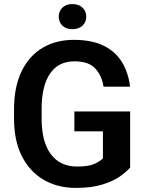

<svg xmlns="http://www.w3.org/2000/svg" viewBox="-20 -918 722 948"><path d="M622.6 -367.7V-90.8Q606.4 -71.3 573.2 -47.6Q540 -23.9 486.3 -7.1Q432.6 9.8 354.5 9.8Q264.2 9.8 195.3 -30.5Q126.5 -70.8 87.9 -147Q49.3 -223.1 49.3 -332V-378.9Q49.3 -487.3 85.7 -564Q122.1 -640.6 188.5 -680.9Q254.9 -721.2 344.7 -721.2Q434.6 -721.2 493.2 -691.7Q551.8 -662.1 583 -609.9Q614.3 -557.6 622.1 -490.2H491.2Q482.4 -545.4 450 -580.3Q417.5 -615.2 347.7 -615.2Q268.1 -615.2 226.8 -554.2Q185.5 -493.2 185.5 -379.9V-332Q185.5 -217.3 231.2 -156.5Q276.9 -95.7 361.3 -95.7Q418.9 -95.7 447.5 -109.4Q476.1 -123 488.3 -136.2V-269.5H347.2V-367.7ZM270 -835.4Q270 -862.3 288.1 -880.1Q306.2 -897.9 337.4 -897.9Q369.1 -897.9 387.5 -880.1Q405.8 -862.3 405.8 -835.4Q405.8 -809.1 387.5 -791.5Q369.1 -773.9 337.4 -773.9Q306.2 -773.9 288.1 -791.5Q270 -809.1 270 -835.4Z"/></svg>

Font: Vazirmatn RD FD SemiBold
Style: Regular
Weight: 600
Designer: Saber Rastikerdar
Foundry: Saber Rastikerdar
Version: Version 33.003